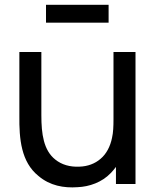

<svg xmlns="http://www.w3.org/2000/svg" viewBox="-20 -784 670 818"><path d="M442.7 -763.5H176V-687.5H442.7ZM463.5 -562.5V-275C463.5 -246.9 462.5 -218.8 457.3 -196.9C450 -160.4 433.3 -128.1 408.3 -107.3C384.4 -86.5 353.1 -75 318.8 -74C278.1 -71.9 242.7 -82.3 215.6 -104.2C165.6 -143.8 156.2 -213.5 156.2 -292.7V-562.5H62.5V-289.6C61.5 -192.7 69.8 -93.8 143.8 -34.4C192.7 7.3 252.1 17.7 310.4 13.5C360.4 11.5 414.6 -7.3 452.1 -46.9C460.4 -55.2 467.7 -64.6 474 -72.9V0H557.3V-562.5Z"/></svg>

Font: Manrope3 Medium
Style: Regular
Weight: 500
Width: 4
Designer: Mikhail Sharanda
Foundry: Mikhail Sharanda
Version: Version 3.000;PS 003.000;hotconv 1.0.88;makeotf.lib2.5.64775